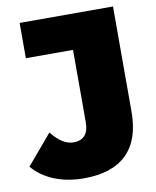

<svg xmlns="http://www.w3.org/2000/svg" viewBox="-113 -769 777 954"><g transform="rotate(-10 275.0 -292.0)"><path d="M85.5 89.5C129.8 107.2 179.3 116 234 116C328.7 116 400.5 92.2 449.5 44.5C498.5 -3.2 523 -74.7 523 -170V-700H52V-522H290V-156C290 -127.3 283.5 -105.7 270.5 -91C257.5 -76.3 238.7 -69 214 -69C194.7 -69 176 -74.7 158 -86C140 -97.3 121.7 -114.7 103 -138L-24 12C4.7 46 41.2 71.8 85.5 89.5Z"/></g></svg>

Font: Montserrat Custom Black
Style: Regular
Weight: 900
Designer: Julieta Ulanovsky
Foundry: Julieta Ulanovsky
Version: Version 7.200